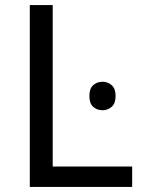

<svg xmlns="http://www.w3.org/2000/svg" viewBox="-20 -734 564 754"><path d="M97 0V-714H187V-80H499V0ZM383 -413Q361 -413 346 -399.5Q331 -386 331 -357Q331 -328 346 -314.5Q361 -301 383 -301Q403 -301 418.5 -314.5Q434 -328 434 -357Q434 -386 418.5 -399.5Q403 -413 383 -413Z"/></svg>

Font: BC Sans
Style: Regular
Weight: 400
Designer: Monotype Design Team
Province of B.C.
Foundry: Monotype Imaging Inc.
Version: Version 2.000;GOOG;noto-source:20170915:90ef993387c0